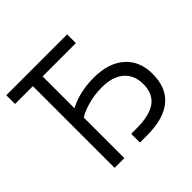

<svg xmlns="http://www.w3.org/2000/svg" viewBox="-175 -894 1073 1073"><g transform="rotate(-45 361.5 -357.5)"><path d="M351 0V-69H394Q497 -69 546.5 -105.5Q596 -142 596 -217Q596 -289 549.5 -329Q503 -369 419 -369Q361 -369 306 -353.5Q251 -338 215 -312L184 -366Q280 -439 425 -439Q541 -439 607 -381Q673 -323 673 -221Q673 -112 606 -56Q539 0 408 0ZM151 0V-656H228V0ZM10 -646V-715H491V-646Z"/></g></svg>

Font: Wix Madefor Display
Style: Regular
Weight: 400
Designer: Dalton Maag Ltd
Foundry: Dalton Maag Ltd
Version: Version 3.100